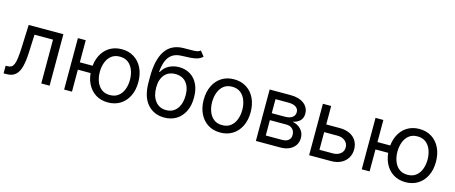

<svg xmlns="http://www.w3.org/2000/svg" viewBox="-45 -1354 4666 1968"><g transform="rotate(15 2288.0 -369.5)"><path d="M9.8 0V-81.1H29.3Q53.2 -81.1 69.3 -90.3Q85.4 -99.6 95.7 -123.5Q106 -147.5 111.6 -190.9Q117.2 -234.4 120.1 -302.7L129.9 -545.9H498V0H409.7V-464.8H213.4L205.1 -272.5Q201.2 -182.1 185.3 -121.3Q169.4 -60.5 134.8 -30.3Q100.1 0 39.6 0Z M652.3 0V-545.9H735.4V0ZM715.8 -233.4V-311.5H915V-233.4ZM1117.7 11.7Q1043.5 11.7 987.5 -23.4Q931.6 -58.6 900.4 -122.1Q869.1 -185.5 869.1 -269.5Q869.1 -355 900.4 -418.7Q931.6 -482.4 987.5 -517.6Q1043.5 -552.7 1117.7 -552.7Q1192.4 -552.7 1248.5 -517.6Q1304.7 -482.4 1335.9 -418.7Q1367.2 -355 1367.2 -269.5Q1367.2 -185.5 1335.9 -122.1Q1304.7 -58.6 1248.5 -23.4Q1192.4 11.7 1117.7 11.7ZM1117.7 -66.9Q1172.9 -66.9 1208.5 -95.2Q1244.1 -123.5 1261.2 -169.7Q1278.3 -215.8 1278.3 -269.5Q1278.3 -323.7 1261.2 -370.4Q1244.1 -417 1208.5 -445.6Q1172.9 -474.1 1117.7 -474.1Q1063.5 -474.1 1028.1 -445.6Q992.7 -417 975.6 -370.6Q958.5 -324.2 958.5 -269.5Q958.5 -215.8 975.6 -169.7Q992.7 -123.5 1028.1 -95.2Q1063.5 -66.9 1117.7 -66.9Z M1902.8 -749.5 1945.8 -695.3Q1920.9 -671.4 1887.5 -661.6Q1854 -651.9 1813.2 -649.9Q1772.5 -647.9 1723.6 -646Q1667.5 -644 1630.1 -619.9Q1592.8 -595.7 1572 -547.9Q1551.3 -500 1545.4 -427.7H1552.2Q1579.6 -478.5 1628.2 -502.9Q1676.8 -527.3 1733.4 -527.3Q1797.9 -527.3 1848.9 -497.3Q1899.9 -467.3 1929.7 -408.9Q1959.5 -350.6 1959.5 -265.1Q1959.5 -179.7 1929 -117.7Q1898.4 -55.7 1843.8 -22Q1789.1 11.7 1715.3 11.7Q1604.5 11.7 1536.6 -66.4Q1468.8 -144.5 1468.8 -295.9V-352.5Q1468.8 -534.7 1531.2 -629.4Q1593.8 -724.1 1720.2 -727.5Q1763.7 -729 1798.3 -728.3Q1833 -727.5 1859.1 -731.2Q1885.3 -734.9 1902.8 -749.5ZM1715.8 -66.9Q1764.2 -66.9 1798.8 -91.3Q1833.5 -115.7 1852.1 -160.4Q1870.6 -205.1 1870.6 -265.1Q1870.6 -323.7 1851.8 -364.7Q1833 -405.8 1798.1 -427.5Q1763.2 -449.2 1713.9 -449.2Q1678.2 -449.2 1649.4 -437Q1620.6 -424.8 1600.3 -401.1Q1580.1 -377.4 1569.1 -343.3Q1558.1 -309.1 1558.1 -265.1Q1558.1 -175.3 1600.1 -121.1Q1642.1 -66.9 1715.8 -66.9Z M2309.6 11.7Q2235.4 11.7 2179.4 -23.4Q2123.5 -58.6 2092.3 -122.1Q2061 -185.5 2061 -269.5Q2061 -355 2092.3 -418.7Q2123.5 -482.4 2179.4 -517.6Q2235.4 -552.7 2309.6 -552.7Q2384.3 -552.7 2440.4 -517.6Q2496.6 -482.4 2527.8 -418.7Q2559.1 -355 2559.1 -269.5Q2559.1 -185.5 2527.8 -122.1Q2496.6 -58.6 2440.4 -23.4Q2384.3 11.7 2309.6 11.7ZM2309.6 -66.9Q2364.7 -66.9 2400.4 -95.2Q2436 -123.5 2453.1 -169.7Q2470.2 -215.8 2470.2 -269.5Q2470.2 -323.7 2453.1 -370.4Q2436 -417 2400.4 -445.6Q2364.7 -474.1 2309.6 -474.1Q2254.9 -474.1 2219.7 -445.6Q2184.6 -417 2167.5 -370.6Q2150.4 -324.2 2150.4 -269.5Q2150.4 -215.8 2167.5 -169.7Q2184.6 -123.5 2219.7 -95.2Q2254.9 -66.9 2309.6 -66.9Z M2687 0V-545.9H2910.2Q2999 -545.9 3051.5 -506.1Q3104 -466.3 3104 -400.4Q3104 -352.5 3075.2 -324.7Q3046.4 -296.9 2997.6 -287.1Q3029.3 -282.7 3058.3 -265.4Q3087.4 -248 3106.2 -218.5Q3125 -189 3125 -146.5Q3125 -104.5 3103.3 -71.3Q3081.5 -38.1 3041.3 -19Q3001 0 2944.8 0ZM2770.5 -80.1H2944.8Q2986.8 -80.1 3010.7 -100.1Q3034.7 -120.1 3034.7 -154.3Q3034.7 -196.3 3010.7 -219.7Q2986.8 -243.2 2944.8 -243.2H2770.5ZM2770.5 -316.9H2910.6Q2960 -316.9 2987.8 -337.4Q3015.6 -357.9 3015.6 -393.1Q3015.6 -427.2 2987.5 -446.5Q2959.5 -465.8 2910.2 -465.8H2770.5Z M3326.2 -350.1H3482.9Q3547.4 -350.1 3592 -327.6Q3636.7 -305.2 3659.7 -266.1Q3682.6 -227.1 3682.6 -176.8Q3682.6 -127.4 3659.4 -87.4Q3636.2 -47.4 3591.8 -23.7Q3547.4 0 3482.9 0H3252V-545.9H3339.8V-81.1H3482.9Q3531.2 -81.1 3562.5 -106.7Q3593.8 -132.3 3593.8 -172.9Q3593.8 -215.3 3562.5 -241.9Q3531.2 -268.6 3482.9 -268.6H3326.2Z M3810.5 0V-545.9H3893.6V0ZM3874 -233.4V-311.5H4073.2V-233.4ZM4275.9 11.7Q4201.7 11.7 4145.8 -23.4Q4089.8 -58.6 4058.6 -122.1Q4027.3 -185.5 4027.3 -269.5Q4027.3 -355 4058.6 -418.7Q4089.8 -482.4 4145.8 -517.6Q4201.7 -552.7 4275.9 -552.7Q4350.6 -552.7 4406.7 -517.6Q4462.9 -482.4 4494.1 -418.7Q4525.4 -355 4525.4 -269.5Q4525.4 -185.5 4494.1 -122.1Q4462.9 -58.6 4406.7 -23.4Q4350.6 11.7 4275.9 11.7ZM4275.9 -66.9Q4331.1 -66.9 4366.7 -95.2Q4402.3 -123.5 4419.4 -169.7Q4436.5 -215.8 4436.5 -269.5Q4436.5 -323.7 4419.4 -370.4Q4402.3 -417 4366.7 -445.6Q4331.1 -474.1 4275.9 -474.1Q4221.7 -474.1 4186.3 -445.6Q4150.9 -417 4133.8 -370.6Q4116.7 -324.2 4116.7 -269.5Q4116.7 -215.8 4133.8 -169.7Q4150.9 -123.5 4186.3 -95.2Q4221.7 -66.9 4275.9 -66.9Z"/></g></svg>

Font: Inter Variable LoSnoCo
Style: Regular
Weight: 400
Designer: Rasmus Andersson
Foundry: rsms
Version: Version 4.000;git-a52131595; featfreeze: case,dlig,ss01,ss02